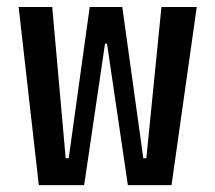

<svg xmlns="http://www.w3.org/2000/svg" viewBox="-20 -538 626 558"><path d="M351.6 0 291 -411.1H283.2L240.7 -517.6H335.4L396.5 -78.1H405.3L449.2 -517.6H551.8L478.5 0ZM92.8 0 34.2 -517.6H131.8L170.9 -78.1H179.7L240.7 -517.6H335.4L292 -411.1H285.2L224.6 0Z"/></svg>

Font: Cascadia Mono
Style: Regular
Weight: 400
Monospace: yes
Designer: Aaron Bell
Foundry: Saja Typeworks
Version: Version 2404.023